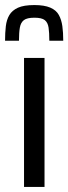

<svg xmlns="http://www.w3.org/2000/svg" viewBox="-35 -739 270 759"><path d="M60 0V-510H141V0ZM101 -719Q140 -719 163.5 -709Q187 -699 197.5 -680Q208 -661 211.5 -635.5Q215 -610 215 -578H160Q160 -610 157 -630Q154 -650 142 -659.5Q130 -669 101 -669Q72 -669 59.5 -659.5Q47 -650 43.5 -630Q40 -610 40 -578H-15Q-15 -609 -12 -635Q-9 -661 2 -679.5Q13 -698 36 -708.5Q59 -719 101 -719Z"/></svg>

Font: Saira Condensed Medium
Style: Regular
Weight: 500
Width: 3
Designer: Hector Gatti with collaboration of the Omnibus-Type team
Foundry: Omnibus-Type
Version: Version 1.101